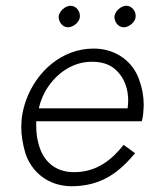

<svg xmlns="http://www.w3.org/2000/svg" viewBox="-20 -639 538 668"><path d="M378 -582C378 -563 390 -545 410 -544C429 -544 451 -562 452 -581C452 -582 452 -583 452 -584C452 -600 440 -618 420 -619C401 -619 381 -601 378 -582ZM184 -582C184 -563 196 -545 216 -544C235 -544 257 -562 258 -581C258 -582 258 -583 258 -584C258 -600 246 -618 226 -619C207 -619 187 -601 184 -582ZM410 -135C370 -84 317 -40 238 -40C170 -40 129 -80 114 -139C108 -160 106 -181 106 -203C106 -208 106 -212 106 -217H473C476 -225 477 -234 478 -242C479 -253 480 -265 480 -275C480 -303 475 -332 464 -362C444 -421 387 -470 306 -470C195 -470 107 -390 71 -291C64 -271 59 -252 56 -231C55 -219 54 -207 54 -196C54 -168 59 -138 68 -107C88 -44 144 8 228 9C336 9 397 -43 450 -106ZM115 -262C121 -289 132 -315 148 -338C184 -390 238 -424 298 -424C299 -424 301 -424 302 -424C333 -424 358 -416 377 -401C416 -369 426 -325 426 -289C426 -280 425 -271 424 -262Z"/></svg>

Font: Jost Light
Style: Italic
Weight: 300
Italic angle: -5°
Version: Version 3.710